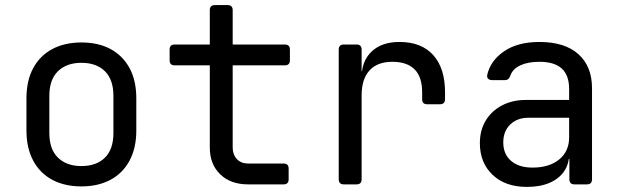

<svg xmlns="http://www.w3.org/2000/svg" viewBox="-20 -725 2440 755"><path d="M300 8Q234 8 185.5 -18Q137 -44 110.5 -93.5Q84 -143 84 -212V-338Q84 -408 110.5 -457Q137 -506 185.5 -532Q234 -558 300 -558Q367 -558 415 -532Q463 -506 489.5 -457Q516 -408 516 -338V-212Q516 -143 489.5 -93.5Q463 -44 414.5 -18Q366 8 300 8ZM300 -72Q359 -72 392.5 -105Q426 -138 426 -202V-348Q426 -412 392.5 -445Q359 -478 300 -478Q242 -478 208 -445Q174 -412 174 -348V-202Q174 -138 208 -105Q242 -72 300 -72Z M955 0Q887 0 846 -39.5Q805 -79 805 -145V-468H667Q647 -468 647 -488V-530Q647 -550 667 -550H805V-685Q805 -705 825 -705H875Q895 -705 895 -685V-550H1100Q1120 -550 1120 -530V-488Q1120 -468 1100 -468H895V-145Q895 -117 911.5 -99.5Q928 -82 955 -82H1095Q1115 -82 1115 -62V-20Q1115 0 1095 0Z M1332 0Q1312 0 1312 -20V-530Q1312 -550 1332 -550H1382Q1402 -550 1402 -530V-445H1421L1402 -421Q1402 -485 1441.5 -522.5Q1481 -560 1551 -560Q1637 -560 1683.5 -508.5Q1730 -457 1730 -362V-335Q1730 -315 1710 -315H1660Q1640 -315 1640 -335V-362Q1640 -423 1610 -452.5Q1580 -482 1523 -482Q1464 -482 1433 -448Q1402 -414 1402 -350V-20Q1402 0 1382 0Z M2052 10Q1967 10 1917 -37.5Q1867 -85 1867 -162Q1867 -213 1890 -251Q1913 -289 1954 -310.5Q1995 -332 2048 -332H2218V-375Q2218 -429 2189 -455.5Q2160 -482 2101 -482Q2056 -482 2026 -468Q1996 -454 1987 -428Q1984 -419 1979 -414.5Q1974 -410 1965 -410H1915Q1905 -410 1899.5 -415.5Q1894 -421 1896 -431Q1909 -487 1962.5 -523.5Q2016 -560 2101 -560Q2201 -560 2254.5 -512Q2308 -464 2308 -378V-20Q2308 0 2288 0H2239Q2219 0 2219 -20V-100H2204L2218 -120Q2218 -80 2198 -51Q2178 -22 2141 -6Q2104 10 2052 10ZM2074 -66Q2140 -66 2179 -98Q2218 -130 2218 -185V-262H2058Q2014 -262 1986.5 -235.5Q1959 -209 1959 -165Q1959 -119 1989.5 -92.5Q2020 -66 2074 -66Z"/></svg>

Font: Pitagon Sans Mono
Style: Regular
Weight: 400
Monospace: yes
Designer: Travis Tran
Foundry: Pitagon
Version: Version 1.001;gftools[0.9.26]